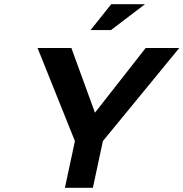

<svg xmlns="http://www.w3.org/2000/svg" viewBox="-20 -900 879 920"><path d="M160 -670 339 -224 291 0H425L473 -224L839 -670H678L435 -360L322 -670ZM414 -756H512L675 -880H513Z"/></svg>

Font: LT Wave Text Bold Italic
Style: Regular
Weight: 700
Designer: Daniel Lyons
Version: Version 2.5 (Glyphs App)